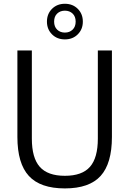

<svg xmlns="http://www.w3.org/2000/svg" viewBox="-20 -1014 703 1043"><path d="M332.5 9.5Q199 9.5 136.8 -58.2Q74.5 -126 74.5 -270V-740H153V-261Q153 -156.5 196 -107.8Q239 -59 332.5 -59Q426 -59 468.8 -107.8Q511.5 -156.5 511.5 -261V-740H588V-270Q588 -126 526.5 -58.2Q465 9.5 332.5 9.5ZM332.5 -800Q290 -800 262.5 -827.5Q235 -855 235 -896.5Q235 -938.5 262.5 -966Q290 -993.5 332.5 -993.5Q375 -993.5 402.5 -966Q430 -938.5 430 -896.5Q430 -855 402.5 -827.5Q375 -800 332.5 -800ZM332.5 -837Q358 -837 374.5 -853Q391 -869 391 -896.5Q391 -924.5 374.5 -940.2Q358 -956 332.5 -956Q307 -956 290.5 -940.2Q274 -924.5 274 -896.5Q274 -869 290.5 -853Q307 -837 332.5 -837Z"/></svg>

Font: Encode Sans SmCnd
Style: Regular
Weight: 400
Width: 4
Designer: Multiple Designers
Foundry: Impallari Type
Version: Version 3.002; ttfautohint (v1.8.3) -l 8 -r 50 -G 200 -x 14 